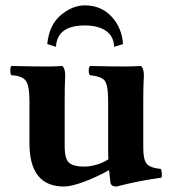

<svg xmlns="http://www.w3.org/2000/svg" viewBox="-20 -680 638 710"><path d="M401.9 -506.8Q400.9 -545.9 371.8 -565.9Q342.8 -585.9 293.9 -585.9Q190.9 -585.9 187 -506.8L154.8 -517.1Q161.6 -587.9 204.8 -624Q248 -660.2 293.9 -660.2Q353 -660.2 391.6 -619.6Q430.2 -579.1 435.1 -517.1ZM509.8 -132.8Q509.8 -89.8 522.5 -74.5Q535.2 -59.1 575.2 -55.2Q581.1 -36.1 577.1 -22.9Q492.2 -11.7 411.1 9.8Q389.2 9.8 388.2 -6.8Q385.7 -25.9 383.3 -50.8Q337.9 -25.4 290.5 -7.8Q243.2 9.8 216.8 9.8Q88.9 9.8 88.9 -149.9V-306.2Q88.9 -365.2 74.5 -382.6Q60.1 -399.9 22 -401.9Q18.1 -405.8 18.1 -418.9Q18.1 -432.1 22 -436Q107.9 -434.1 153.8 -434.1Q174.8 -434.1 210.9 -436Q220.7 -426.3 221.2 -401.9Q221.2 -397.9 220.2 -377Q219.2 -356 219.2 -306.2V-139.2Q219.2 -91.3 236.1 -77.6Q252.9 -64 289.1 -64Q337.4 -64 380.9 -90.8Q380.4 -98.6 380.1 -106.2Q379.9 -113.8 379.9 -120.6V-306.2Q379.9 -366.2 366.9 -382.1Q354 -397.9 313 -401.9Q308.1 -405.8 308.1 -418.9Q308.1 -432.1 313 -436Q398.9 -434.1 444.8 -434.1Q463.9 -434.1 502 -436Q511.7 -426.3 512.2 -401.9Q512.2 -397.9 511 -377Q509.8 -356 509.8 -306.2Z"/></svg>

Font: Linux Libertine
Style: Bold
Weight: 700
Designer: Philipp H. Poll
Foundry: Philipp H. Poll
Version: Version 5.0.3